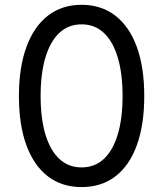

<svg xmlns="http://www.w3.org/2000/svg" viewBox="-20 -757 669 787"><path d="M314.5 9.8Q233.4 9.8 176 -34.4Q118.7 -78.6 88.1 -161.9Q57.6 -245.1 57.6 -363.3Q57.6 -481 88.4 -564.7Q119.1 -648.4 176.5 -692.9Q233.9 -737.3 314.5 -737.3Q395 -737.3 452.6 -692.9Q510.3 -648.4 540.8 -564.7Q571.3 -481 571.3 -363.3Q571.3 -245.6 541 -162.1Q510.7 -78.6 453.4 -34.4Q396 9.8 314.5 9.8ZM314.5 -70.8Q368.2 -70.8 405.5 -105.5Q442.9 -140.1 462.6 -205.6Q482.4 -271 482.4 -363.3Q482.4 -456.1 462.6 -521.7Q442.9 -587.4 405.5 -622.3Q368.2 -657.2 314.5 -657.2Q260.7 -657.2 223.4 -622.3Q186 -587.4 166.3 -521.7Q146.5 -456.1 146.5 -363.3Q146.5 -271 166.3 -205.6Q186 -140.1 223.4 -105.5Q260.7 -70.8 314.5 -70.8Z"/></svg>

Font: Inter 16pt
Style: Regular
Weight: 400
Version: Version 4.001;git-66647c0bb